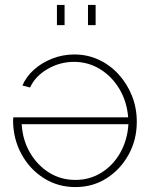

<svg xmlns="http://www.w3.org/2000/svg" viewBox="-20 -749 619 779"><path d="M286 10Q215 10 158 -26Q101 -62 67.5 -123Q34 -184 33 -258Q33 -264 34 -273H500Q495 -337 464.5 -388Q434 -439 386 -468.5Q338 -498 280 -498Q223 -498 173 -469Q123 -440 102 -394L71 -402Q86 -438 118 -466.5Q150 -495 192.5 -511.5Q235 -528 282 -528Q335 -528 381 -506.5Q427 -485 461.5 -447Q496 -409 515.5 -360Q535 -311 535 -255Q535 -182 502 -122Q469 -62 413 -26Q357 10 286 10ZM286 -19Q344 -19 391.5 -48.5Q439 -78 468 -129.5Q497 -181 501 -245H68Q72 -180 102 -129Q132 -78 179.5 -48.5Q227 -19 286 -19ZM211 -647V-729H242V-647ZM337 -647V-729H368V-647Z"/></svg>

Font: Raleway ExtraLight
Style: Regular
Weight: 200
Designer: Matt McInerney, Pablo Impallari, Rodrigo Fuenzalida
Foundry: Matt McInerney, Pablo Impallari, Rodrigo Fuenzalida
Version: Version 4.026